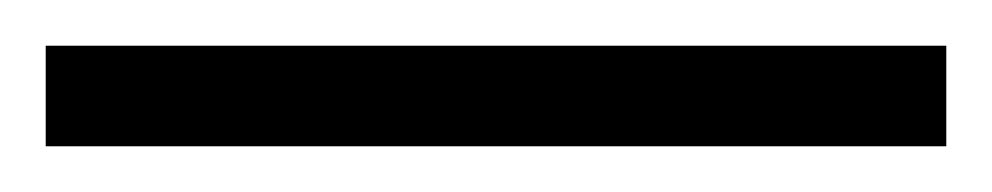

<svg xmlns="http://www.w3.org/2000/svg" viewBox="-20 75 434 84"><path d="M0 139V95H394V139Z"/></svg>

Font: Aleo Light
Style: Regular
Weight: 300
Designer: Alessio Laiso
Foundry: Alessio Laiso
Version: Version 2.000